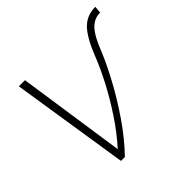

<svg xmlns="http://www.w3.org/2000/svg" viewBox="-139 -664 799 799"><g transform="rotate(-45 260.5 -264.5)"><path d="M143 0 62 -520H98L168 -44Q214 -95 254 -155.5Q294 -216 325 -275.5Q356 -335 375 -384Q406 -463 438.5 -496Q471 -529 521 -529L518 -498Q483 -498 457.5 -471Q432 -444 406 -376Q384 -323 348 -256.5Q312 -190 265.5 -122.5Q219 -55 166 0Z"/></g></svg>

Font: Raleway ExtraLight
Style: Italic
Weight: 200
Italic angle: -12°
Designer: Matt McInerney, Pablo Impallari, Rodrigo Fuenzalida
Foundry: Matt McInerney, Pablo Impallari, Rodrigo Fuenzalida
Version: Version 4.026